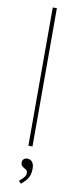

<svg xmlns="http://www.w3.org/2000/svg" viewBox="-104 -774 413 1012"><g transform="rotate(10 103.0 -268.0)"><path d="M92 0V-740H114V0ZM88 204 75 191Q83 184 90.5 177Q98 170 103.5 162Q109 154 109 144Q109 136 106 131Q103 126 92 121Q82 116 77 109Q72 102 72 92Q72 83 79 75.5Q86 68 99 68Q116 68 125.5 80.5Q135 93 135 114Q135 127 133 138.5Q131 150 126 160.5Q121 171 111.5 181.5Q102 192 88 204Z"/></g></svg>

Font: Lexend Deca Thin
Style: Regular
Weight: 250
Designer: Bonnie Shaver-Troup, Thomas Jockin
Foundry: Lexend
Version: Version 1.007